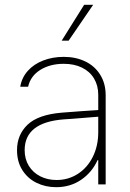

<svg xmlns="http://www.w3.org/2000/svg" viewBox="-20 -778 549 810"><path d="M240.2 -302.7Q276.9 -305.7 320.6 -308.8Q364.3 -312 394.5 -314V-377.9Q394.5 -417 376.7 -446.8Q358.9 -476.6 325.9 -492.7Q293 -508.8 249 -508.8Q191.4 -508.8 150.1 -483.2Q108.9 -457.5 98.6 -412.1H65.4Q71.8 -450.7 97.4 -479.2Q123 -507.8 162.6 -522.9Q202.1 -538.1 249 -538.1Q299.8 -538.1 339.8 -518.8Q379.9 -499.5 402.8 -462.6Q425.8 -425.8 425.8 -376V0H394.5V-102.5H391.6Q368.2 -50.8 322.3 -19.5Q276.4 11.7 216.8 11.7Q171.9 11.7 134 -6.8Q96.2 -25.4 74 -60.8Q51.8 -96.2 51.8 -144.5Q51.8 -209.5 96.4 -252Q141.1 -294.4 240.2 -302.7ZM218.8 -18.6Q268.1 -18.6 308.3 -44.4Q348.6 -70.3 371.6 -116.5Q394.5 -162.6 394.5 -220.7V-285.6L351.6 -282.2Q264.2 -274.9 249 -274.4Q84 -261.7 84 -144.5Q84 -106.9 101.6 -78.4Q119.1 -49.8 149.9 -34.2Q180.7 -18.6 218.8 -18.6ZM335 -757.8H373L269.5 -606.4H240.2Z"/></svg>

Font: Pretendard JP Thin
Style: Regular
Weight: 100
Designer: Base glyphs from Inter by Rasmus Andersson; Hangeul glyphs from Noto Sans CJK(Source Han Sans) by Jang Soo-young and Kan
Foundry: Kil Hyung-jin
Version: Version 1.309